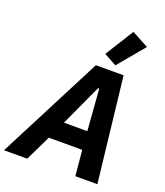

<svg xmlns="http://www.w3.org/2000/svg" viewBox="-206 -1090 1036 1204"><g transform="rotate(20 311.5 -487.5)"><path d="M586 -915 439 -739 355 -785 474 -975ZM588 0H441L425 -170H202L120 0H-35L324 -698H509ZM415 -291 394 -567H386L259 -291Z"/></g></svg>

Font: Aneliza
Style: Bold Italic
Weight: 700
Italic angle: -11.31°
Designer: Mike Abbink, Paul van der Laan, Pieter van Rosmalen
Foundry: Bold Monday
Version: Version 3.0